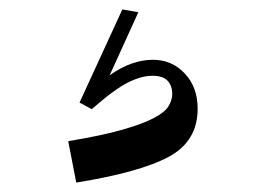

<svg xmlns="http://www.w3.org/2000/svg" viewBox="-20 -70 540 408"><path d="M149 148 240 -50 274 -44 213 90Q237 73 260 65Q283 57 305 57Q345 57 372.5 86Q400 115 400 161Q400 230 339 263Q278 296 142 318L125 230Q197 218 240.5 205.5Q284 193 307.5 180.5Q331 168 338.5 155Q346 142 346 130Q346 112 336 101.5Q326 91 304 91Q281 91 252.5 105Q224 119 175 162Z"/></svg>

Font: Trickster
Style: Regular
Weight: 400
Designer: Jean-Baptiste Morizot
Foundry: Jean-Baptiste Morizot
Version: Version 2.000;PS 2.0;hotconv 1.0.88;makeotf.lib2.5.647800